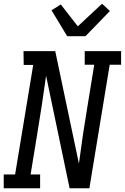

<svg xmlns="http://www.w3.org/2000/svg" viewBox="-30 -1009 669 1029"><path d="M-10 0V-74H51L148 -661H97L96 -735H266L393 -132Q403 -210 414.5 -287Q426 -364 439 -441L475 -662H424V-735H619V-662H558L449 0H343L217 -603Q206 -525 194.5 -448Q183 -371 170 -294L134 -74H185V0ZM330 -815 246 -954 296 -985 387 -868 517 -989 559 -950 428 -815Z"/></svg>

Font: Iosevka Etoile
Style: Italic
Weight: 400
Italic angle: -9°
Designer: Belleve Invis
Foundry: Belleve Invis
Version: Version 22.1.2; ttfautohint (v1.8.4)